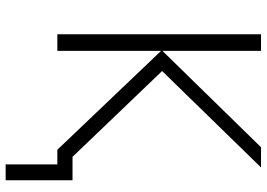

<svg xmlns="http://www.w3.org/2000/svg" viewBox="-151 -603 935 673"><g transform="rotate(90 316.5 -266.5)"><path d="M496.1 -713.9 158.2 -368.2V-713.9H100.1V0H158.2V-363.8L504.9 0H556.2V181.2H611.8V-53.2H529.8L229 -367.2L566.9 -713.9Z"/></g></svg>

Font: Noto Reveo Sans
Style: Regular
Weight: 300
Designer: Monotype Design Team
Foundry: Monotype Imaging Inc.
Version: Version 2.007